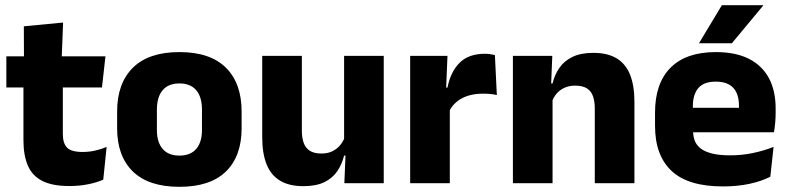

<svg xmlns="http://www.w3.org/2000/svg" viewBox="-20 -707 3045 741"><path d="M247.5 11Q182 11 143.2 -8.8Q104.5 -28.5 87.5 -68Q70.5 -107.5 70.5 -165.5V-440H222.5V-190Q222.5 -154 238.8 -137.2Q255 -120.5 299.5 -120.5Q324 -120.5 348 -126Q372 -131.5 391.5 -140L378.5 -13.5Q353 -2.5 319.8 4.2Q286.5 11 247.5 11ZM4.5 -369.5V-489.5H387L373.5 -369.5ZM72.5 -478.5 72 -605.5 223.5 -620 218 -478.5Z M672.5 14Q553.5 14 492.8 -45.2Q432 -104.5 432 -212V-276.5Q432 -385.5 493 -445.8Q554 -506 672.5 -506Q791 -506 851.8 -445.8Q912.5 -385.5 912.5 -276.5V-212Q912.5 -104.5 852 -45.2Q791.5 14 672.5 14ZM672.5 -106.5Q715 -106.5 737.2 -132.2Q759.5 -158 759.5 -205.5V-283Q759.5 -333 737.2 -359Q715 -385 672.5 -385Q630 -385 607.8 -359Q585.5 -333 585.5 -283V-205.5Q585.5 -158 607.8 -132.2Q630 -106.5 672.5 -106.5Z M1145 -491.5V-202.5Q1145 -175.5 1152 -155.8Q1159 -136 1175.5 -125.2Q1192 -114.5 1220.5 -114.5Q1244.5 -114.5 1262.2 -123Q1280 -131.5 1292.2 -146Q1304.5 -160.5 1310.5 -178L1334 -106.5H1308Q1300 -73.5 1281.8 -46.5Q1263.5 -19.5 1231.8 -4Q1200 11.5 1150.5 11.5Q1096 11.5 1060.8 -9.8Q1025.5 -31 1008.8 -73Q992 -115 992 -178V-491.5ZM1461 -491.5V0H1309L1314 -123L1308 -137V-491.5Z M1713 -276 1671 -369H1707Q1719 -430 1753.8 -464.8Q1788.5 -499.5 1852 -499.5Q1863 -499.5 1872.2 -498Q1881.5 -496.5 1890 -494.5L1897.5 -340Q1887 -343 1873 -344.2Q1859 -345.5 1844.5 -345.5Q1795.5 -345.5 1762 -327.2Q1728.5 -309 1713 -276ZM1563 0V-491.5H1707L1700.5 -334.5L1716 -332.5V0Z M2275.5 0V-289Q2275.5 -316 2268.5 -335.8Q2261.5 -355.5 2245 -366Q2228.5 -376.5 2200 -376.5Q2176.5 -376.5 2158.5 -368.2Q2140.5 -360 2128.2 -345.8Q2116 -331.5 2110 -313.5L2086.5 -385H2112.5Q2120.5 -418.5 2138.8 -445Q2157 -471.5 2189 -487.2Q2221 -503 2270 -503Q2325 -503 2360 -481.8Q2395 -460.5 2411.8 -418.5Q2428.5 -376.5 2428.5 -313.5V0ZM1959.5 0V-491.5H2111.5L2106.5 -368.5L2112.5 -354V0Z M2770 12.5Q2636 12.5 2572 -47.2Q2508 -107 2508 -221.5V-272.5Q2508 -385.5 2568 -445.8Q2628 -506 2742.5 -506Q2819.5 -506 2870.8 -479.8Q2922 -453.5 2947.8 -405Q2973.5 -356.5 2973.5 -288.5V-272Q2973.5 -253 2971.8 -233.2Q2970 -213.5 2967 -196.5H2829Q2831 -225.5 2831.5 -251.2Q2832 -277 2832 -298Q2832 -328.5 2822.5 -349.2Q2813 -370 2793.2 -381Q2773.5 -392 2742.5 -392Q2696.5 -392 2675.2 -367.2Q2654 -342.5 2654 -297V-252L2655 -235.5V-200.5Q2655 -181.5 2661.2 -164.5Q2667.5 -147.5 2683.2 -134.8Q2699 -122 2726.8 -114.8Q2754.5 -107.5 2797.5 -107.5Q2843 -107.5 2885 -116.2Q2927 -125 2965.5 -140L2953 -25Q2919 -7.5 2872.5 2.5Q2826 12.5 2770 12.5ZM2589 -196.5V-291H2936V-196.5ZM2766 -687H2925V-685L2804.5 -540H2678.5V-541.5Z"/></svg>

Font: Anek Latin Medium
Style: Bold
Weight: 700
Version: Version 1.003